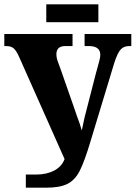

<svg xmlns="http://www.w3.org/2000/svg" viewBox="-20 -872 634 892"><path d="M195 -852H437V-769H195ZM100 -61H147Q196 -61 231.5 -79.5Q267 -98 280 -133L70 -605Q57 -635 44.5 -646.5Q32 -658 9 -658H0V-714H317V-658H283Q242 -658 242 -620Q242 -603 249.5 -583.5Q257 -564 260 -555L322 -378L337 -334Q351 -298 360 -266L373 -327L379 -350L426 -533Q425 -529 436 -569Q438 -575 442 -591.5Q446 -608 446 -617Q446 -658 393 -658H373V-714H590V-658H580Q555 -658 540.5 -642Q526 -626 511 -580L401 -217Q373 -123 351 -79.5Q329 -36 294 -18Q259 0 194 0H100Z"/></svg>

Font: Noto Serif CondBlack
Style: Regular
Weight: 900
Width: 3
Designer: Monotype Design Team
Foundry: Monotype Imaging Inc.
Version: Version 1.001